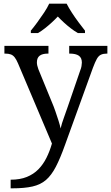

<svg xmlns="http://www.w3.org/2000/svg" viewBox="-20 -786 605 1046"><path d="M38 193Q89 193 126 178Q163 163 189 136.5Q215 110 233 74Q251 38 263 -4L78 -441Q69 -462 60 -473.5Q51 -485 39 -489.5Q27 -494 7 -494H4V-536H244V-494H241Q211 -494 196 -482.5Q181 -471 181 -446Q181 -438 183 -429Q185 -420 189 -409L262 -231Q272 -208 281.5 -180.5Q291 -153 299 -128Q307 -103 310 -86Q317 -115 328.5 -146Q340 -177 350 -207L417 -402Q422 -414 424 -425.5Q426 -437 426 -445Q426 -471 409.5 -482.5Q393 -494 360 -494H357V-536H565V-494H562Q543 -494 530 -488Q517 -482 507.5 -465Q498 -448 486 -416L334 4Q308 77 284 123Q260 169 230.5 194.5Q201 220 157 230Q113 240 47 240H38ZM148 -619Q164 -638 183 -664Q202 -690 220 -717Q238 -744 248 -766H343Q354 -744 371.5 -717Q389 -690 408.5 -664Q428 -638 443 -619V-606H404Q385 -617 365.5 -632Q346 -647 328 -663.5Q310 -680 295 -696Q280 -680 262 -663.5Q244 -647 225 -632Q206 -617 187 -606H148Z"/></svg>

Font: Noto Serif Myanmar
Style: Regular
Weight: 400
Designer: Ben Mitchell and the Monotype Design Team
Foundry: Monotype Imaging Inc.
Version: Version 2.106